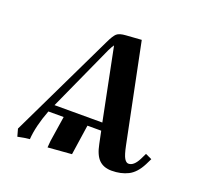

<svg xmlns="http://www.w3.org/2000/svg" viewBox="-88 -545 684 652"><g transform="rotate(20 254.0 -219.0)"><path d="M27.8 -19 210 -397.9Q222.2 -423.8 231.4 -432.1Q240.7 -440.4 264.2 -441.9L319.8 -445.8L392.1 -90.8Q398.9 -57.6 405.8 -46.4Q412.6 -35.2 420.9 -35.2Q439.9 -35.2 455.1 -64.9L465.8 -86.9L488.8 -76.2L478 -54.2Q460 -19 434.3 -6.1Q408.7 6.8 375 6.8Q346.2 6.8 329.3 -9.8Q312.5 -26.4 305.2 -64L295.9 -108.9H246.1L230 0L144 6.8L146 -17.1L160.2 -108.9H105Q81.5 -47.4 78.1 1Q60.1 2.4 35.2 7.8ZM117.2 -136.2H290L237.8 -396Q233.4 -390.6 225.1 -374Z"/></g></svg>

Font: Dihjauti
Style: Bold Italic
Weight: 700
Italic angle: -9°
Designer: T. Christopher White
Version: Version 3.0.0